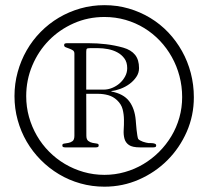

<svg xmlns="http://www.w3.org/2000/svg" viewBox="-20 -699 800 737"><path d="M468.3 -437.5Q468.3 -460 457.5 -474.6Q446.8 -489.3 430.4 -498Q414.1 -506.8 394.3 -510.5Q374.5 -514.2 356.4 -514.2H326.2Q315.9 -514.2 313.5 -512Q311 -509.8 311 -500V-355H377.9Q394.5 -355 410.6 -361.6Q426.8 -368.2 439.5 -379.4Q452.1 -390.6 460.2 -405.5Q468.3 -420.4 468.3 -437.5ZM579.6 -141.1Q579.6 -135.7 575.9 -134.5Q572.3 -133.3 568.4 -133.3H517.1Q488.3 -133.3 475.1 -142.3Q461.9 -151.4 457.8 -166.5Q453.6 -181.6 454.8 -200.7Q456.1 -219.7 455.8 -240Q455.6 -260.3 450.7 -279.5Q445.8 -298.8 429.2 -314.5Q414.1 -328.6 395.3 -333.7Q376.5 -338.9 356.4 -338.9H311L311.5 -178.2Q311.5 -163.6 318.8 -158Q326.2 -152.3 335.2 -150.6Q344.2 -148.9 351.6 -147.9Q358.9 -147 358.9 -141.1Q358.9 -135.7 355.2 -134.5Q351.6 -133.3 347.7 -133.3H230.5Q226.6 -133.3 222.9 -134.5Q219.2 -135.7 219.2 -141.1Q219.2 -147 226.6 -147.9Q233.9 -148.9 242.4 -150.4Q251 -151.9 258.3 -157.2Q265.6 -162.6 265.6 -178.2V-493.2Q265.6 -502 259.5 -505.9Q253.4 -509.8 245.8 -512.5Q238.3 -515.1 232.2 -517.6Q226.1 -520 226.1 -525.9Q226.1 -530.8 229.7 -532Q233.4 -533.2 237.3 -533.2H319.8Q353.5 -533.2 386.7 -529.3Q419.9 -525.4 453.1 -516.1Q483.4 -507.3 498.5 -488.5Q513.7 -469.7 513.7 -437.5Q513.7 -418.9 503.2 -403.6Q492.7 -388.2 477.1 -376.7Q461.4 -365.2 442.6 -358.2Q423.8 -351.1 407.7 -349.6V-347.7Q454.1 -338.9 475.6 -310.8Q497.1 -282.7 501 -237.8Q501.5 -233.4 502.2 -223.1Q502.9 -212.9 504.2 -201.2Q505.4 -189.5 507.1 -179.4Q508.8 -169.4 510.3 -166Q512.2 -163.1 517.3 -160.2Q522.5 -157.2 528.6 -155Q534.7 -152.8 540.5 -151.6Q546.4 -150.4 549.8 -149.9Q552.2 -149.9 557.4 -149.9Q562.5 -149.9 567.4 -149.2Q572.3 -148.4 575.9 -146.7Q579.6 -145 579.6 -141.1ZM679.2 -326.2Q679.2 -368.2 668.9 -407Q658.7 -445.8 639.6 -480Q620.6 -514.2 593.8 -542.5Q566.9 -570.8 533.9 -591.1Q501 -611.3 462.2 -622.6Q423.3 -633.8 380.9 -633.8Q317.9 -633.8 263.2 -609.6Q208.5 -585.4 168 -544.2Q127.4 -502.9 104 -447.5Q80.6 -392.1 80.6 -330.1Q80.6 -288.6 91.3 -250.2Q102.1 -211.9 121.6 -178.2Q141.1 -144.5 168.5 -116.9Q195.8 -89.4 229.2 -69.6Q262.7 -49.8 301 -38.8Q339.4 -27.8 380.9 -27.8Q421.4 -27.8 459.2 -38.6Q497.1 -49.3 530.3 -69.1Q563.5 -88.9 590.8 -116.2Q618.2 -143.6 637.9 -176.5Q657.7 -209.5 668.5 -247.6Q679.2 -285.6 679.2 -326.2ZM724.1 -325.7Q724.1 -255.4 696.8 -193.1Q669.4 -130.9 622.6 -84Q575.7 -37.1 513.4 -9.8Q451.2 17.6 380.9 17.6Q333 17.6 288.8 5.1Q244.6 -7.3 206.3 -30.3Q168 -53.2 136.5 -85Q105 -116.7 82.5 -155.3Q60.1 -193.8 47.9 -238Q35.6 -282.2 35.6 -330.1Q35.6 -377.9 47.9 -422.4Q60.1 -466.8 82.3 -505.6Q104.5 -544.4 136 -576.4Q167.5 -608.4 205.8 -631.1Q244.1 -653.8 288.3 -666.5Q332.5 -679.2 380.9 -679.2Q429.7 -679.2 474.1 -666.3Q518.6 -653.3 556.9 -630.1Q595.2 -606.9 626 -574.5Q656.7 -542 678.7 -502.7Q700.7 -463.4 712.4 -418.5Q724.1 -373.5 724.1 -325.7Z"/></svg>

Font: Atsinvsda
Style: Italic
Weight: 400
Italic angle: -12°
Designer: Al Webster
Foundry: Al Webster and Michael Everson
Version: Version 2.000